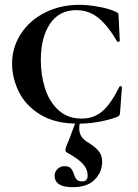

<svg xmlns="http://www.w3.org/2000/svg" viewBox="-20 -500 570 795"><path d="M460 -451Q467 -448 469 -444.5Q471 -441 471 -434L476 -331Q476 -328 471 -327Q466 -326 464 -330Q426 -395 386.5 -426.5Q347 -458 296 -458Q225 -458 187 -401.5Q149 -345 149 -251Q149 -189 166.5 -134Q184 -79 222 -44Q260 -9 318 -9Q369 -9 404.5 -40Q440 -71 474 -140Q475 -144 480 -143Q485 -142 485 -139L477 -33Q476 -25 474 -22Q472 -19 463 -15Q386 12 303 12Q207 12 146 -26Q85 -64 57.5 -121Q30 -178 30 -236Q30 -304 66.5 -360Q103 -416 166.5 -448Q230 -480 308 -480Q345 -480 388.5 -472Q432 -464 460 -451ZM308 32Q308 51 317.5 65.5Q327 80 348 92Q374 108 388.5 125.5Q403 143 403 170Q403 212 372.5 243.5Q342 275 281 275Q206 275 206 227Q206 212 218 200Q230 188 246 188Q265 188 273 196.5Q281 205 286 221Q291 236 297.5 243.5Q304 251 321 251Q343 251 343 227Q343 201 324.5 180Q306 159 260 133Q251 130 251 121Q251 114 255 105Q270 69 287 22Q288 21 295 1L312 2Q308 17 308 32Z"/></svg>

Font: Cormorant SC
Style: Bold
Weight: 700
Designer: Christian Thalmann (Catharsis Fonts)
Foundry: Catharsis Fonts
Version: Version 4.000